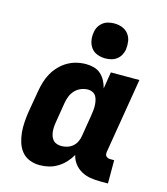

<svg xmlns="http://www.w3.org/2000/svg" viewBox="-115 -859 830 956"><g transform="rotate(15 300.0 -381.0)"><path d="M178 8Q151 8 126.5 -1.5Q102 -11 86 -30.5Q70 -50 62 -75Q54 -100 51.5 -126.5Q49 -153 51 -180.5Q53 -208 57 -235L76 -345Q80 -369 87 -393Q94 -417 106.5 -439.5Q119 -462 137 -481Q155 -500 177 -513Q199 -526 223.5 -532Q248 -538 273 -538Q294 -538 314 -532.5Q334 -527 349 -513.5Q364 -500 373.5 -482Q383 -464 388 -444L402 -530H549L485 -144Q484 -137 484.5 -131Q485 -125 489 -120.5Q493 -116 499 -114Q505 -112 511 -112H531V8H491Q465 8 440 4Q415 0 393.5 -12Q372 -24 357 -43.5Q342 -63 337 -87Q325 -66 308 -47.5Q291 -29 269.5 -16Q248 -3 225 2.5Q202 8 178 8ZM259 -112Q274 -112 289.5 -117Q305 -122 317 -132.5Q329 -143 336 -158Q343 -173 345 -188L363 -298Q365 -311 366.5 -324Q368 -337 367.5 -349.5Q367 -362 364.5 -374.5Q362 -387 356 -397Q350 -407 339 -412.5Q328 -418 315 -418Q297 -418 279.5 -411Q262 -404 249 -390.5Q236 -377 229 -360Q222 -343 219 -326L201 -216Q199 -204 198.5 -191.5Q198 -179 199.5 -167.5Q201 -156 205 -145.5Q209 -135 216.5 -127Q224 -119 235.5 -115.5Q247 -112 259 -112ZM356 -590Q335 -590 315 -597.5Q295 -605 283 -621.5Q271 -638 267.5 -659Q264 -680 268 -702Q270 -717 278 -730.5Q286 -744 298.5 -753.5Q311 -763 326.5 -766.5Q342 -770 356 -770Q378 -770 397.5 -762.5Q417 -755 429.5 -738.5Q442 -722 445 -701Q448 -680 445 -658Q442 -643 434.5 -629.5Q427 -616 414 -606.5Q401 -597 386 -593.5Q371 -590 356 -590Z"/></g></svg>

Font: Iosevka Curly Slab HvEx
Style: Italic
Weight: 900
Width: 7
Italic angle: -9°
Monospace: yes
Designer: Belleve Invis
Foundry: Belleve Invis
Version: Version 11.1.0; ttfautohint (v1.8.3)